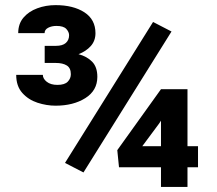

<svg xmlns="http://www.w3.org/2000/svg" viewBox="-20 -737 857 757"><path d="M656.2 -612.8 309.1 -57.1 236.3 -94.7 583.5 -650.4ZM760.7 -160.6V-77.6H719.2V0H614.7V-77.6H449.2L442.4 -145L614.7 -385.3H719.2V-160.6ZM541 -160.6H614.7V-261.2L607.4 -250ZM156.2 -488.8V-556.2H200.2Q226.6 -556.2 239.5 -567.6Q252.4 -579.1 252.4 -598.1Q252.4 -610.8 241.5 -622.8Q230.5 -634.8 202.6 -634.8Q183.6 -634.8 169.7 -627.4Q155.8 -620.1 155.8 -606.4H51.8Q51.8 -643.1 72.5 -667.5Q93.3 -691.9 127 -704.3Q160.6 -716.8 199.2 -716.8Q269 -716.8 312.7 -688.5Q356.4 -660.2 356.4 -606Q356.4 -576.2 337.9 -555.4Q319.3 -534.7 289.6 -523.4Q322.8 -514.6 343.3 -493.7Q363.8 -472.7 363.8 -434.1Q363.8 -379.9 316.4 -350.1Q269 -320.3 199.2 -320.3Q163.6 -320.3 127.7 -332Q91.8 -343.8 67.9 -370.6Q43.9 -397.5 43.9 -441.9H148.9Q148.9 -426.8 164.3 -414.6Q179.7 -402.3 206.5 -402.3Q234.9 -402.3 247.1 -415Q259.3 -427.7 259.3 -444.3Q259.3 -468.8 243.4 -478.8Q227.5 -488.8 200.2 -488.8Z"/></svg>

Font: Vazirmatn UI FD ExtraBold
Style: Regular
Weight: 800
Designer: Saber Rastikerdar
Foundry: Saber Rastikerdar
Version: Version 33.003